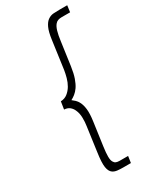

<svg xmlns="http://www.w3.org/2000/svg" viewBox="-225 -809 832 1019"><g transform="rotate(-30 190.5 -299.0)"><path d="M89.4 -274.9Q109.8 -273.9 122.7 -263.4Q135.6 -253 142.2 -237.2Q151.8 -216.6 152.4 -189.2Q153 -161.7 149.4 -139.9L129 8.5Q120 69.5 124.5 97.7Q129 126 144.6 136.6Q155.9 144.6 172.3 146.5Q188.8 148.4 207.5 148.4H254.7L260.6 108.2H208.7Q196.1 108.2 187.5 104.8Q179 101.4 174.3 92.8Q166.9 81.8 166.9 58.6Q166.9 35.3 171.9 -0.3L191.7 -142.1Q198.2 -187.9 194.9 -216Q191.6 -244.1 182.1 -261.7Q175.3 -274.7 166.3 -283.3Q157.2 -292 148.2 -298.6Q161 -305.2 174 -315.4Q187 -325.6 199 -342.8Q211 -360.7 220.5 -387.7Q230 -414.8 235.8 -455.5L255.7 -597.3Q260.3 -633 267 -655.7Q273.7 -678.4 284.1 -690.4Q291.1 -699 300.9 -702.4Q310.7 -705.8 323.3 -705.8H375.2L380.7 -746H333.5Q313.8 -746 295.9 -744.7Q278.1 -743.4 262.9 -732.8Q247.3 -722.4 235.9 -697.9Q224.4 -673.4 218.4 -628L194.6 -456.2Q191.6 -436.2 185.1 -412.7Q178.6 -389.2 167 -369.2Q155 -349.2 137.8 -335.7Q120.6 -322.2 96.6 -321.2Z"/></g></svg>

Font: Josefin Slab Thin
Style: Italic
Weight: 100
Italic angle: -12°
Designer: Santiago Orozco
Foundry: Typemade
Version: Version 2.000